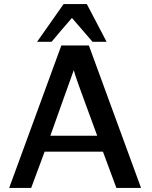

<svg xmlns="http://www.w3.org/2000/svg" viewBox="-20 -922 744 942"><path d="M162 -717 292 -902H406L503 -717H434L333 -834Q284 -778 233 -717ZM25 0 281 -699H416L672 0H551L485 -178H199L133 0ZM227 -256H457Q445 -289 416 -367.5Q387 -446 366.5 -503Q346 -560 342 -578Q332 -550 294 -444Q256 -338 227 -256Z"/></svg>

Font: Coval
Style: Medium
Weight: 500
Foundry: Context Ltd
Version: Version 001.000